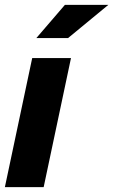

<svg xmlns="http://www.w3.org/2000/svg" viewBox="-27 -767 464 787"><path d="M-7 0 105 -529H264L152 0ZM122 -611 239 -747H417L252 -611Z"/></svg>

Font: Red Hat Display Black
Style: Italic
Weight: 900
Italic angle: -12°
Designer: Pentagram, MCKL
Foundry: Pentagram, MCKL
Version: Version 1.023; ttfautohint (v1.8.3)